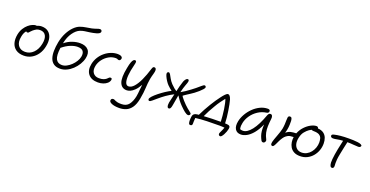

<svg xmlns="http://www.w3.org/2000/svg" viewBox="-34 -1691 5564 2887"><g transform="rotate(20 2748.0 -247.5)"><path d="M260 12Q182 12 133 -22.5Q84 -57 66.5 -117.5Q49 -178 64 -256Q76 -314 102.5 -356Q129 -398 161.5 -425.5Q194 -453 225.5 -466Q257 -479 278 -479Q286 -479 291 -477Q309 -485 328.5 -489.5Q348 -494 367 -494Q433 -494 474.5 -461Q516 -428 530.5 -370Q545 -312 529 -236Q515 -162 476.5 -106Q438 -50 382.5 -19Q327 12 260 12ZM128 -243Q110 -154 146.5 -101Q183 -48 259 -48Q334 -48 390 -103.5Q446 -159 464 -252Q481 -337 454.5 -385.5Q428 -434 363 -434Q329 -434 306.5 -422Q284 -410 259 -390Q240 -374 230 -361.5Q220 -349 212.5 -341.5Q205 -334 192 -334Q176 -334 172 -345Q139 -307 128 -243Z M839 10Q775 10 736 -18Q697 -46 680 -95.5Q663 -145 664 -211.5Q665 -278 680 -356Q698 -443 733 -510.5Q768 -578 813 -623Q858 -668 905 -685Q952 -702 999.5 -708.5Q1047 -715 1084 -723Q1126 -733 1157 -744.5Q1188 -756 1204 -756Q1221 -756 1229.5 -745.5Q1238 -735 1235 -720Q1232 -705 1215.5 -695Q1199 -685 1175 -678Q1123 -664 1079 -658Q1035 -652 998 -647Q961 -642 927 -628Q871 -606 822.5 -538Q774 -470 754 -372Q753 -368 753 -365Q811 -412 875 -433.5Q939 -455 996 -455Q1086 -455 1128.5 -406.5Q1171 -358 1151 -270Q1139 -218 1109 -168.5Q1079 -119 1036.5 -78.5Q994 -38 943 -14Q892 10 839 10ZM979 -390Q929 -390 866.5 -365Q804 -340 740 -287Q723 -159 751 -105Q779 -51 847 -51Q884 -51 922 -71Q960 -91 993.5 -123Q1027 -155 1050.5 -193.5Q1074 -232 1081 -269Q1092 -325 1068.5 -357.5Q1045 -390 979 -390Z M1445 9Q1339 9 1289.5 -53.5Q1240 -116 1261 -220Q1273 -278 1303.5 -328Q1334 -378 1378.5 -415.5Q1423 -453 1476 -474Q1529 -495 1585 -495Q1621 -495 1642.5 -481Q1664 -467 1658 -444Q1655 -431 1647 -422.5Q1639 -414 1626 -414Q1616 -414 1610.5 -417.5Q1605 -421 1598.5 -424Q1592 -427 1577 -427Q1517 -427 1464 -396Q1411 -365 1374.5 -316Q1338 -267 1327 -211Q1313 -139 1345 -97.5Q1377 -56 1438 -56Q1484 -56 1511 -66.5Q1538 -77 1553.5 -90Q1569 -103 1578.5 -113.5Q1588 -124 1599 -124Q1616 -124 1621.5 -117.5Q1627 -111 1624 -94Q1618 -64 1592 -40.5Q1566 -17 1527.5 -4Q1489 9 1445 9Z M1878 261Q1800 261 1755 241Q1710 221 1717 191Q1722 164 1752 164Q1763 164 1772 168.5Q1781 173 1793.5 179Q1806 185 1828.5 189.5Q1851 194 1889 194Q1968 194 2007.5 142Q2047 90 2064 5Q2069 -21 2071.5 -47.5Q2074 -74 2077 -107Q2080 -140 2086 -186Q2049 -121 2013.5 -87Q1978 -53 1947.5 -40.5Q1917 -28 1893 -28Q1812 -28 1781.5 -103Q1751 -178 1784 -343Q1796 -408 1808.5 -441Q1821 -474 1833.5 -485.5Q1846 -497 1859 -497Q1875 -497 1879.5 -482.5Q1884 -468 1871 -421Q1846 -324 1840 -250Q1834 -176 1848.5 -134.5Q1863 -93 1898 -93Q1942 -93 1984 -140Q2026 -187 2063.5 -268.5Q2101 -350 2132 -452Q2141 -480 2148 -488Q2155 -496 2170 -496Q2180 -496 2189 -488Q2198 -480 2199 -459Q2200 -438 2189 -400Q2174 -349 2166.5 -309Q2159 -269 2156 -232.5Q2153 -196 2151 -159Q2149 -122 2144 -77.5Q2139 -33 2128 25Q2110 116 2073.5 167.5Q2037 219 1987 240Q1937 261 1878 261Z M2270 7Q2260 7 2254.5 -1Q2249 -9 2249 -17Q2249 -34 2277.5 -65Q2306 -96 2351 -132Q2396 -168 2444 -200Q2473 -219 2495 -231.5Q2517 -244 2532 -251Q2518 -261 2499.5 -276.5Q2481 -292 2459 -314Q2437 -337 2417 -368Q2397 -399 2384.5 -427.5Q2372 -456 2372 -470Q2372 -481 2378 -490Q2384 -499 2397 -499Q2412 -499 2425 -476Q2438 -453 2457 -418.5Q2476 -384 2508 -349Q2537 -319 2560 -300.5Q2583 -282 2601 -271Q2609 -310 2620.5 -353.5Q2632 -397 2647 -441Q2653 -458 2668 -479Q2683 -500 2702 -500Q2726 -500 2720 -463Q2716 -444 2698 -397.5Q2680 -351 2663 -278Q2695 -295 2731.5 -320Q2768 -345 2802 -370.5Q2836 -396 2861 -416Q2899 -447 2928 -473Q2957 -499 2971 -499Q2982 -499 2988.5 -491.5Q2995 -484 2995 -475Q2995 -463 2975.5 -440.5Q2956 -418 2926.5 -392Q2897 -366 2866 -343Q2846 -328 2819.5 -311Q2793 -294 2768.5 -278Q2744 -262 2728 -251Q2712 -240 2712 -238Q2712 -235 2724.5 -217.5Q2737 -200 2758.5 -176Q2780 -152 2806 -126Q2853 -81 2886 -57Q2919 -33 2919 -22Q2919 -12 2910.5 -2.5Q2902 7 2888 7Q2864 7 2828.5 -21.5Q2793 -50 2752 -92Q2719 -126 2694 -159.5Q2669 -193 2651 -222Q2648 -204 2643.5 -178Q2639 -152 2634 -123.5Q2629 -95 2625 -71.5Q2621 -48 2618 -35Q2614 -17 2606 -2.5Q2598 12 2581 12Q2566 12 2559.5 -2.5Q2553 -17 2553 -37Q2553 -57 2556 -74Q2562 -107 2571 -140.5Q2580 -174 2589 -217Q2561 -203 2531.5 -186Q2502 -169 2470 -146Q2416 -107 2375.5 -72Q2335 -37 2308.5 -15Q2282 7 2270 7Z M3451 141Q3437 141 3428.5 130Q3420 119 3423 106Q3425 95 3440 65Q3455 35 3468 -3Q3453 -5 3432 -6Q3411 -7 3385 -7Q3286 -7 3187 -4Q3088 -1 3006 10Q3003 38 3002.5 68Q3002 98 3002 104Q3002 136 2971 136Q2952 136 2946.5 119Q2941 102 2940 80Q2939 65 2941 39.5Q2943 14 2946 1Q2950 -19 2965.5 -32.5Q2981 -46 3012 -50Q3023 -52 3040 -53Q3061 -98 3089 -149Q3117 -200 3146.5 -249Q3176 -298 3202 -336Q3226 -370 3253 -407Q3280 -444 3305.5 -470Q3331 -496 3348 -496Q3380 -496 3402 -428Q3410 -401 3418.5 -358Q3427 -315 3435 -264Q3443 -213 3448.5 -161.5Q3454 -110 3455 -67Q3466 -66 3478 -65.5Q3490 -65 3501 -63Q3524 -60 3532 -47Q3540 -34 3535 -8Q3531 14 3521.5 40Q3512 66 3499.5 89Q3487 112 3474.5 126.5Q3462 141 3451 141ZM3219 -253Q3188 -201 3163 -155Q3138 -109 3116 -59Q3175 -63 3247.5 -65Q3320 -67 3386 -67Q3384 -111 3379.5 -162.5Q3375 -214 3367.5 -263.5Q3360 -313 3351 -353Q3342 -393 3332 -415Q3303 -379 3273.5 -338Q3244 -297 3219 -253Z M3733 10Q3668 10 3640 -37Q3612 -84 3628 -163Q3640 -222 3673 -280.5Q3706 -339 3755 -387.5Q3804 -436 3863.5 -465Q3923 -494 3986 -494Q4004 -494 4014 -485.5Q4024 -477 4021 -460Q4016 -435 3985 -431Q3913 -421 3852.5 -381Q3792 -341 3752 -283.5Q3712 -226 3699 -163Q3693 -136 3692 -114.5Q3691 -93 3697 -63Q3712 -54 3742 -54Q3810 -54 3879 -142Q3948 -230 4008 -397Q4015 -414 4024.5 -424Q4034 -434 4049 -434Q4069 -434 4078.5 -416Q4088 -398 4084 -368Q4076 -300 4074.5 -246.5Q4073 -193 4083 -146.5Q4093 -100 4119 -51Q4126 -40 4123 -26Q4120 -12 4110.5 -2.5Q4101 7 4089 7Q4076 7 4068.5 1.5Q4061 -4 4056 -14Q4041 -42 4029.5 -73.5Q4018 -105 4013 -148Q4008 -191 4012 -252Q3970 -157 3921.5 -99.5Q3873 -42 3824 -16Q3775 10 3733 10Z M4680 11Q4620 11 4581 -10.5Q4542 -32 4521 -67.5Q4500 -103 4494 -144.5Q4488 -186 4494 -226Q4461 -225 4442 -222Q4423 -219 4409.5 -212.5Q4396 -206 4380 -194Q4359 -179 4340 -151Q4321 -123 4307 -94.5Q4293 -66 4286 -50Q4271 -17 4260.5 -3.5Q4250 10 4240 10Q4203 10 4216 -48Q4218 -62 4229 -92Q4240 -122 4253.5 -159Q4267 -196 4278.5 -230Q4290 -264 4294 -286Q4301 -324 4303 -360Q4305 -396 4305 -425.5Q4305 -455 4308 -471Q4313 -498 4337 -498Q4359 -498 4366 -482.5Q4373 -467 4375 -441Q4376 -420 4375 -380Q4374 -340 4366 -300Q4364 -288 4360 -274Q4356 -260 4351 -244Q4389 -274 4425.5 -282.5Q4462 -291 4512 -292Q4537 -355 4581 -401.5Q4625 -448 4674 -473.5Q4723 -499 4762 -499Q4789 -499 4793 -473Q4851 -469 4886 -443.5Q4921 -418 4936.5 -377Q4952 -336 4952 -287Q4952 -230 4933 -177Q4914 -124 4878 -81.5Q4842 -39 4792 -14Q4742 11 4680 11ZM4568 -240Q4556 -183 4567 -140Q4578 -97 4608.5 -72.5Q4639 -48 4684 -48Q4728 -48 4765 -68Q4802 -88 4828.5 -121.5Q4855 -155 4869.5 -196.5Q4884 -238 4884 -281Q4884 -315 4875.5 -345Q4867 -375 4837.5 -394Q4808 -413 4744 -413Q4724 -413 4711 -421H4710Q4701 -416 4692 -411Q4683 -406 4675 -401Q4644 -380 4612.5 -341.5Q4581 -303 4568 -240Z M5193 12Q5172 12 5163.5 -8Q5155 -28 5153 -58Q5152 -78 5155 -114Q5158 -150 5165 -193.5Q5172 -237 5180 -278Q5189 -324 5198 -362Q5207 -400 5212 -428Q5151 -424 5118 -416.5Q5085 -409 5055 -409Q5034 -409 5024 -420Q5014 -431 5017 -445Q5019 -453 5026.5 -458.5Q5034 -464 5056 -469Q5091 -478 5149.5 -484Q5208 -490 5283 -490Q5320 -490 5352.5 -489Q5385 -488 5426 -483Q5460 -479 5479 -469Q5498 -459 5496 -448Q5493 -436 5484 -428.5Q5475 -421 5454 -421Q5420 -421 5377 -425.5Q5334 -430 5286 -430H5280Q5270 -389 5258.5 -332.5Q5247 -276 5236 -222Q5225 -167 5222 -131Q5219 -95 5219.5 -73Q5220 -51 5221.5 -38Q5223 -25 5221 -15Q5215 12 5193 12Z"/></g></svg>

Font: Shantell Sans Normal
Style: Italic
Weight: 300
Italic angle: -11.31°
Designer: Stephen Nixon, Anya Danilova, Shantell Martin
Foundry: Arrow Type
Version: Version 1.008;[a672d596b]